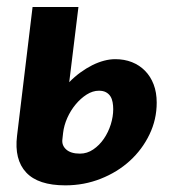

<svg xmlns="http://www.w3.org/2000/svg" viewBox="-20 -536 506 563"><path d="M210 -515.5 183 -295Q198.5 -311 215.8 -323.5Q233 -336 250.5 -344.8Q268 -353.5 285 -358Q302 -362.5 318 -362.5Q344.5 -362.5 366.8 -353.8Q389 -345 405.2 -328.5Q421.5 -312 430.5 -288.5Q439.5 -265 439.5 -235Q439.5 -185.5 418.2 -141.5Q397 -97.5 360.5 -64.2Q324 -31 275.2 -11.8Q226.5 7.5 171.5 7.5Q92 7.5 56.8 -30.2Q21.5 -68 30 -138L75.5 -515.5ZM163 -128Q160.5 -110 174 -97.8Q187.5 -85.5 214.5 -85.5Q235.5 -85.5 253.5 -97.8Q271.5 -110 284.5 -129Q297.5 -148 304.8 -171Q312 -194 312 -216Q312 -226.5 310.2 -236.2Q308.5 -246 303.8 -253.5Q299 -261 290.8 -265.5Q282.5 -270 270 -270Q252 -270 234.2 -258.8Q216.5 -247.5 201.8 -229.8Q187 -212 177.2 -190Q167.5 -168 165 -146Z"/></svg>

Font: Lato Heavy
Style: Italic
Weight: 800
Italic angle: -7°
Designer: Lukasz Dziedzic
Foundry: tyPoland Lukasz Dziedzic
Version: Version 2.007; 2014-02-27